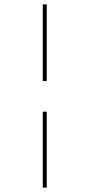

<svg xmlns="http://www.w3.org/2000/svg" viewBox="-20 -735 408 875"><path d="M193 -226H175V120H193ZM175 -366H193V-715H175Z"/></svg>

Font: Sprat Thin
Style: Regular
Weight: 100
Designer: Ethan Nakache
Foundry: Collletttivo
Version: Version 2.000;Glyphs 3.2 (3217)